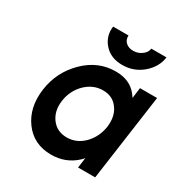

<svg xmlns="http://www.w3.org/2000/svg" viewBox="-166 -825 916 963"><g transform="rotate(30 291.5 -344.0)"><path d="M484 -500 476 -439Q473 -443 469.5 -448Q466 -453 463 -457Q420 -512 338 -512Q236 -512 159 -436Q81 -359 66 -250Q51 -140 107 -64Q163 12 264 12Q348 12 407 -43Q411 -47 415 -51Q419 -55 422 -59L414 0H513L583 -500ZM330 -398Q387 -398 417 -355Q432 -335 437.5 -308.5Q443 -282 439 -250Q434 -219 421.5 -193Q409 -167 388 -145Q345 -102 289 -102Q231 -102 199 -146Q168 -189 177 -250Q186 -312 229 -355Q273 -398 330 -398ZM213 -700Q205 -641 244 -598Q282 -556 348 -556Q414 -556 464 -598Q514 -641 522 -700H434Q431 -676 409 -661Q388 -645 360 -645Q332 -645 316 -661Q300 -677 302 -700Z"/></g></svg>

Font: Unageo
Style: SemiBold-Italic
Weight: 600
Designer: Richard Sepsi
Foundry: Richard Sepsi
Version: Version 2.000